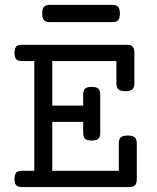

<svg xmlns="http://www.w3.org/2000/svg" viewBox="-20 -762 640 782"><path d="M468.3 -707Q468.3 -688 461.2 -679.9Q454.1 -671.9 437.5 -671.9H182.6Q166 -671.9 158.9 -679.9Q151.9 -688 151.9 -707Q151.9 -726.1 158.9 -734.1Q166 -742.2 182.6 -742.2H437.5Q454.1 -742.2 461.2 -734.1Q468.3 -726.1 468.3 -707ZM537.1 -178.2V-33.2Q537.1 -15.1 530 -7.6Q522.9 0 506.3 0H69.8Q53.2 0 46.1 -7.6Q39.1 -15.1 39.1 -33.2Q39.1 -51.3 46.1 -58.8Q53.2 -66.4 69.8 -66.4H119.6V-513.2H69.8Q53.2 -513.2 46.1 -520.8Q39.1 -528.3 39.1 -546.4Q39.1 -564.5 46.1 -572Q53.2 -579.6 69.8 -579.6H496.6Q513.2 -579.6 520.3 -572Q527.3 -564.5 527.3 -546.4V-422.4Q527.3 -405.3 519 -397.9Q510.7 -390.6 490.7 -390.6Q470.7 -390.6 462.4 -397.9Q454.1 -405.3 454.1 -422.4V-513.2H192.9V-332H318.8V-376.5Q318.8 -393.6 326.4 -400.9Q334 -408.2 353.5 -408.2Q373 -408.2 380.6 -400.9Q388.2 -393.6 388.2 -376.5V-221.2Q388.2 -204.1 380.6 -196.8Q373 -189.5 353.5 -189.5Q334 -189.5 326.4 -196.8Q318.8 -204.1 318.8 -221.2V-265.6H192.9V-66.4H463.9V-178.2Q463.9 -195.3 472.2 -202.6Q480.5 -210 500.5 -210Q520.5 -210 528.8 -202.6Q537.1 -195.3 537.1 -178.2Z"/></svg>

Font: Courier Prime
Style: Regular
Weight: 400
Designer: Alan Dague-Greene, Quote-Unquote Apps
Foundry: Quote-Unquote Apps
Version: Version 3.018